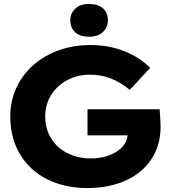

<svg xmlns="http://www.w3.org/2000/svg" viewBox="-20 -942 862 972"><path d="M32 -353Q32 -455 84.5 -537.5Q137 -620 229.5 -667Q322 -714 438 -714Q533 -714 612.5 -681.5Q692 -649 740 -598L637 -487Q545 -564 437 -564Q373 -564 321 -536.5Q269 -509 239 -461Q209 -413 209 -353Q209 -288 240 -239.5Q271 -191 323.5 -165.5Q376 -140 439 -140Q515 -140 568 -173Q621 -206 626 -257H423V-389H788Q790 -366 791.5 -341.5Q793 -317 793 -301Q793 -206 746 -135.5Q699 -65 615 -27.5Q531 10 423 10Q308 10 219 -34.5Q130 -79 81 -161.5Q32 -244 32 -353ZM336 -839Q336 -875 361.5 -898.5Q387 -922 431 -922Q476 -922 501 -900Q526 -878 526 -839Q526 -803 500.5 -779.5Q475 -756 431 -756Q386 -756 361 -778Q336 -800 336 -839Z"/></svg>

Font: Lexend Exa HM Xlight
Style: Bold
Weight: 700
Designer: Bonnie Shaver-Troup, Thomas Jockin, Octavio Pardo
Foundry: Lexend
Version: Version 1.091